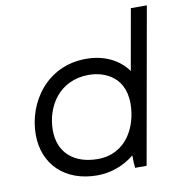

<svg xmlns="http://www.w3.org/2000/svg" viewBox="-81 -795 827 875"><g transform="rotate(-10 332.5 -358.0)"><path d="M475 0H528L656 -720H582L532 -438C492 -494 425 -528 340 -528C157 -528 55 -374 55 -227C55 -90 150 4 300 4C361 4 422 -17 472 -58C472 -34 473 -12 475 0ZM341 -454C391 -454 505 -431 505 -292C505 -188 448 -69 315 -69C204 -69 135 -131 135 -233C135 -341 201 -454 341 -454Z"/></g></svg>

Font: Fixel Display
Style: Italic
Weight: 400
Italic angle: -10°
Designer: AlfaBravo + MacPaw
Foundry: Kyrylo Tkachov, Marchela Mozhyna, Serhii Makarenko, Maria Weinstein, Zakhar Kryvoshyya
Version: Version 1.210;Glyphs 3.2 (3217)